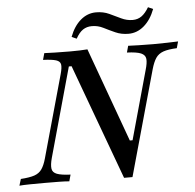

<svg xmlns="http://www.w3.org/2000/svg" viewBox="-66 -785 855 844"><g transform="rotate(-5 361.0 -363.0)"><path d="M447.6 5.6 260.5 -503.2H248.4L138.7 -108.9Q130.6 -79 133.1 -62.1Q135.5 -45.2 154.8 -37.9Q174.2 -30.6 214.5 -29L206.5 0Q189.5 -1.6 160.9 -2Q132.3 -2.4 97.6 -2.4Q62.1 -2.4 33.1 -2Q4 -1.6 -13.7 0L-4.8 -29Q33.9 -31.5 55.2 -38.7Q76.6 -46 88.3 -62.9Q100 -79.8 108.1 -108.9L209.7 -472.6Q217.7 -501.6 215.3 -515.3Q212.9 -529 195.2 -534.7Q177.4 -540.3 137.9 -541.9L146 -571Q163.7 -570.2 192.7 -569.4Q221.8 -568.5 258.1 -568.5Q306.5 -568.5 336.3 -571L487.1 -155.6H499.2L583.1 -457.3Q592.7 -489.5 590.7 -506.9Q588.7 -524.2 569.8 -532.3Q550.8 -540.3 508.1 -541.9L516.1 -571Q532.3 -570.2 562.1 -569.4Q591.9 -568.5 626.6 -568.5Q659.7 -568.5 688.7 -569.4Q717.7 -570.2 736.3 -571L728.2 -541.9Q690.3 -540.3 668.5 -532.7Q646.8 -525 635.1 -507.7Q623.4 -490.3 614.5 -458.9L484.7 5.6ZM522.6 -623.4Q491.1 -623.4 464.9 -635.1Q438.7 -646.8 414.9 -658.9Q391.1 -671 364.5 -671Q341.9 -671 325 -659.7Q308.1 -648.4 293.5 -621.8L271.8 -631.5Q289.5 -678.2 319.8 -704Q350 -729.8 387.9 -729.8Q420.2 -729.8 446 -717.7Q471.8 -705.6 496 -694Q520.2 -682.3 546 -682.3Q568.5 -682.3 585.5 -694.4Q602.4 -706.5 617.7 -732.3L639.5 -722.6Q621.8 -675.8 591.1 -649.6Q560.5 -623.4 522.6 -623.4Z"/></g></svg>

Font: Playfair 5pt SemiExpanded Light Medium
Style: Italic
Weight: 500
Italic angle: -15.6°
Version: Version 2.001;gftools[0.9.30]